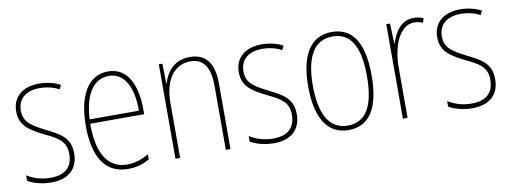

<svg xmlns="http://www.w3.org/2000/svg" viewBox="-50 -791 2805 1055"><g transform="rotate(-10 1352.5 -263.5)"><path d="M318 -126C318 -218 256 -245 183 -282C114 -318 70 -342 70 -407C70 -476 119 -512 193 -512C232 -512 273 -502 300 -486L312 -509C281 -526 239 -537 194 -537C95 -537 44 -482 44 -408C44 -324 102 -294 177 -256C245 -223 291 -200 291 -128C291 -57 252 -16 167 -16C119 -16 73 -30 37 -53V-22C64 -6 111 10 167 10C268 10 318 -44 318 -126Z M579 -537C462 -537 407 -423 407 -263C407 -97 464 10 595 10C643 10 681 -2 716 -22V-51C673 -26 638 -15 595 -15C487 -15 432 -106 433 -271H734V-298C734 -424 693 -537 579 -537ZM579 -512C670 -512 710 -417 709 -295H434C442 -440 496 -512 579 -512Z M1034 -537C945 -537 902 -475 885 -416H883L881 -527H861V0H887V-308C887 -445 951 -513 1034 -513C1101 -513 1142 -468 1142 -359V0H1168V-366C1168 -485 1120 -537 1034 -537Z M1560 -126C1560 -218 1498 -245 1425 -282C1356 -318 1312 -342 1312 -407C1312 -476 1361 -512 1435 -512C1474 -512 1515 -502 1542 -486L1554 -509C1523 -526 1481 -537 1436 -537C1337 -537 1286 -482 1286 -408C1286 -324 1344 -294 1419 -256C1487 -223 1533 -200 1533 -128C1533 -57 1494 -16 1409 -16C1361 -16 1315 -30 1279 -53V-22C1306 -6 1353 10 1409 10C1510 10 1560 -44 1560 -126Z M2002 -264C2002 -428 1954 -537 1827 -537C1709 -537 1648 -440 1648 -265C1648 -88 1708 10 1827 10C1945 10 2002 -87 2002 -264ZM1674 -265C1674 -423 1723 -512 1827 -512C1937 -512 1976 -413 1976 -265C1976 -102 1930 -15 1826 -15C1722 -15 1674 -107 1674 -265Z M2282 -535C2210 -535 2174 -470 2157 -414H2155L2151 -527H2130V0H2156V-283C2156 -394 2198 -510 2282 -510C2301 -510 2317 -505 2330 -500L2338 -524C2321 -532 2301 -535 2282 -535Z M2667 -126C2667 -218 2605 -245 2532 -282C2463 -318 2419 -342 2419 -407C2419 -476 2468 -512 2542 -512C2581 -512 2622 -502 2649 -486L2661 -509C2630 -526 2588 -537 2543 -537C2444 -537 2393 -482 2393 -408C2393 -324 2451 -294 2526 -256C2594 -223 2640 -200 2640 -128C2640 -57 2601 -16 2516 -16C2468 -16 2422 -30 2386 -53V-22C2413 -6 2460 10 2516 10C2617 10 2667 -44 2667 -126Z"/></g></svg>

Font: Noto Sans Ethiopic Condensed Thin
Style: Regular
Weight: 100
Width: 3
Designer: Monotype Design Team
Foundry: Monotype Imaging Inc.
Version: Version 2.102